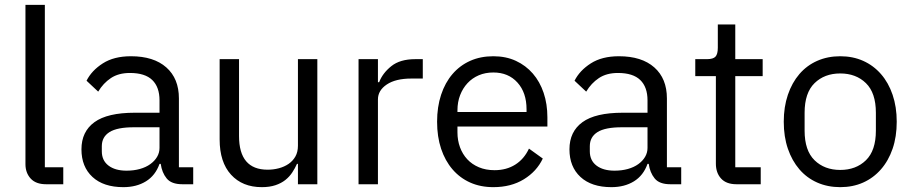

<svg xmlns="http://www.w3.org/2000/svg" viewBox="-20 -760 3766 792"><path d="M170 0Q128 0 106.5 -23.5Q85 -47 85 -83V-740H165V-70H241V0Z M732 0Q687 0 667.5 -24Q648 -48 643 -84H638Q621 -36 582 -12Q543 12 489 12Q407 12 361.5 -30Q316 -72 316 -144Q316 -217 369.5 -256Q423 -295 536 -295H638V-346Q638 -401 608 -430Q578 -459 516 -459Q469 -459 437.5 -438Q406 -417 385 -382L337 -427Q358 -469 404 -498.5Q450 -528 520 -528Q614 -528 666 -482Q718 -436 718 -354V-70H777V0ZM502 -56Q532 -56 557 -63Q582 -70 600 -83Q618 -96 628 -113Q638 -130 638 -150V-235H532Q463 -235 431.5 -215Q400 -195 400 -157V-136Q400 -98 427.5 -77Q455 -56 502 -56Z M1209 -84H1205Q1197 -66 1185.5 -48.5Q1174 -31 1157 -17.5Q1140 -4 1116 4Q1092 12 1060 12Q980 12 933 -39.5Q886 -91 886 -185V-516H966V-199Q966 -60 1084 -60Q1108 -60 1130.5 -66Q1153 -72 1170.5 -84Q1188 -96 1198.5 -114.5Q1209 -133 1209 -159V-516H1289V0H1209Z M1459 0V-516H1539V-421H1544Q1558 -458 1594 -487Q1630 -516 1693 -516H1724V-436H1677Q1612 -436 1575.5 -411.5Q1539 -387 1539 -350V0Z M2015 12Q1962 12 1919.5 -7Q1877 -26 1846.5 -61.5Q1816 -97 1799.5 -146.5Q1783 -196 1783 -258Q1783 -319 1799.5 -369Q1816 -419 1846.5 -454.5Q1877 -490 1919.5 -509Q1962 -528 2015 -528Q2067 -528 2108 -509Q2149 -490 2178 -456.5Q2207 -423 2222.5 -377Q2238 -331 2238 -276V-238H1867V-214Q1867 -181 1877.5 -152.5Q1888 -124 1907.5 -103Q1927 -82 1955.5 -70Q1984 -58 2020 -58Q2069 -58 2105.5 -81Q2142 -104 2162 -147L2219 -106Q2194 -53 2141 -20.5Q2088 12 2015 12ZM2015 -461Q1982 -461 1955 -449.5Q1928 -438 1908.5 -417Q1889 -396 1878 -367.5Q1867 -339 1867 -305V-298H2152V-309Q2152 -378 2114.5 -419.5Q2077 -461 2015 -461Z M2745 0Q2700 0 2680.5 -24Q2661 -48 2656 -84H2651Q2634 -36 2595 -12Q2556 12 2502 12Q2420 12 2374.5 -30Q2329 -72 2329 -144Q2329 -217 2382.5 -256Q2436 -295 2549 -295H2651V-346Q2651 -401 2621 -430Q2591 -459 2529 -459Q2482 -459 2450.5 -438Q2419 -417 2398 -382L2350 -427Q2371 -469 2417 -498.5Q2463 -528 2533 -528Q2627 -528 2679 -482Q2731 -436 2731 -354V-70H2790V0ZM2515 -56Q2545 -56 2570 -63Q2595 -70 2613 -83Q2631 -96 2641 -113Q2651 -130 2651 -150V-235H2545Q2476 -235 2444.5 -215Q2413 -195 2413 -157V-136Q2413 -98 2440.5 -77Q2468 -56 2515 -56Z M3018 0Q2976 0 2954.5 -23.5Q2933 -47 2933 -85V-446H2848V-516H2896Q2922 -516 2931.5 -526.5Q2941 -537 2941 -563V-659H3013V-516H3126V-446H3013V-70H3118V0Z M3446 12Q3394 12 3351 -7Q3308 -26 3277.5 -61.5Q3247 -97 3230 -146.5Q3213 -196 3213 -258Q3213 -319 3230 -369Q3247 -419 3277.5 -454.5Q3308 -490 3351 -509Q3394 -528 3446 -528Q3498 -528 3540.5 -509Q3583 -490 3614 -454.5Q3645 -419 3662 -369Q3679 -319 3679 -258Q3679 -196 3662 -146.5Q3645 -97 3614 -61.5Q3583 -26 3540.5 -7Q3498 12 3446 12ZM3446 -59Q3511 -59 3552 -99Q3593 -139 3593 -221V-295Q3593 -377 3552 -417Q3511 -457 3446 -457Q3381 -457 3340 -417Q3299 -377 3299 -295V-221Q3299 -139 3340 -99Q3381 -59 3446 -59Z"/></svg>

Font: IBM Plex Sans Devanagari
Style: Regular
Weight: 400
Designer: Mike Abbink, Paul van der Laan, Pieter van Rosmalen, Erin McLaughlin
Foundry: Bold Monday
Version: Version 1.1